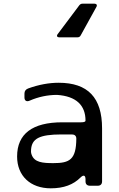

<svg xmlns="http://www.w3.org/2000/svg" viewBox="-20 -1010 648 1044"><path d="M303 -807H401C409 -807 415 -810 419 -818L504 -972C510 -982 505 -990 494 -990H429C421 -990 416 -987 411 -981L294 -825C286 -815 290 -807 303 -807ZM299 -560C247 -560 191 -550 133 -529C120 -524 113 -515 113 -501V-480C113 -462 125 -455 142 -463C188 -483 238 -494 290 -494C395 -487 445 -437 445 -354C445 -348 437 -345 421 -345H319C156 -345 73 -282 73 -159C73 -54 145 14 256 14C327 14 379 -6 418 -45C434 -61 445 -57 445 -35V-24C445 -8 454 0 470 0H511C527 0 535 -9 535 -24V-312C535 -479 458 -560 299 -560ZM270 -123C211 -123 167 -127 152 -169C148 -180 148 -188 149 -198C154 -255 192 -279 314 -279H371C386 -279 395 -271 395 -256C394 -142 359 -123 270 -123Z"/></svg>

Font: OpenDyslexic3
Style: Regular
Weight: 400
Designer: Abelardo Gonzalez
Version: Version 3.001;PS 003.001;hotconv 1.0.88;makeotf.lib2.5.64775